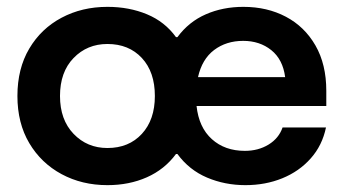

<svg xmlns="http://www.w3.org/2000/svg" viewBox="-20 -530 1003 560"><path d="M293.3 10Q219.2 10 159.6 -22.1Q100 -54.2 65.4 -112.5Q30.8 -170.8 30.8 -250Q30.8 -330 65.4 -388.3Q100 -446.7 159.6 -478.3Q219.2 -510 293.3 -510Q356.7 -510 408.8 -488.3Q460.8 -466.7 493.3 -421.7H497.5Q530.8 -466.7 580.4 -488.3Q630 -510 690 -510Q759.2 -510 813.8 -481.2Q868.3 -452.5 900 -397.5Q931.7 -342.5 931.7 -265V-220.8H553.3Q560 -158.3 597.9 -124.2Q635.8 -90 694.2 -90Q733.3 -90 763.3 -108.3Q793.3 -126.7 804.2 -158.3H930.8Q920 -105.8 886.2 -67.9Q852.5 -30 803.3 -10Q754.2 10 695.8 10Q635.8 10 583.8 -12.1Q531.7 -34.2 497.5 -80.8H493.3Q460 -35.8 408.3 -12.9Q356.7 10 293.3 10ZM293.3 -98.3Q355.8 -98.3 393.8 -139.6Q431.7 -180.8 431.7 -250Q431.7 -320 393.8 -360.8Q355.8 -401.7 293.3 -401.7Q234.2 -401.7 194.6 -360.8Q155 -320 155 -250Q155 -180.8 194.6 -139.6Q234.2 -98.3 293.3 -98.3ZM557.5 -305H811.7Q805 -356.7 771.2 -383.8Q737.5 -410.8 689.2 -410.8Q640 -410.8 604.6 -384.2Q569.2 -357.5 557.5 -305Z"/></svg>

Font: Funnel Display Light SemiBold
Style: Regular
Weight: 600
Version: Version 1.000